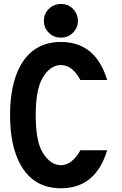

<svg xmlns="http://www.w3.org/2000/svg" viewBox="-20 -958 626 987"><path d="M293 -937.5Q331.1 -937.5 354.5 -913.1Q380.4 -886.7 380.4 -851.1Q380.4 -814.5 355 -789.6Q329.6 -764.6 293 -764.6Q256.3 -764.6 231.9 -788.6Q205.6 -814 205.6 -851.1Q205.6 -888.2 231.9 -913.1Q257.8 -937.5 293 -937.5ZM530.8 -185.5Q518.6 -144.5 500 -110.8Q433.6 9.8 293 9.8Q153.8 9.8 85.9 -110.4Q31.7 -207 31.7 -366.2Q31.7 -524.9 85.9 -622.1Q153.8 -742.2 293 -742.2Q433.6 -742.2 500 -621.6Q518.6 -587.9 530.8 -546.9H393.1Q391.6 -549.8 386.7 -558.1Q348.1 -623.5 293 -623.5Q237.8 -623.5 199.2 -558.1Q163.6 -497.6 163.6 -366.2Q163.6 -232.9 198.7 -174.8Q238.8 -108.9 293 -108.9Q345.2 -108.9 386.7 -174.3Q390.1 -179.7 393.1 -185.5Z"/></svg>

Font: Consola Mono
Style: Bold
Weight: 700
Monospace: yes
Designer: Wojciech Kalinowski "wmk69" (wmk69@o2.pl)
Foundry: Wojciech Kalinowski "wmk69" (wmk69@o2.pl)
Version: Version 2.1.0